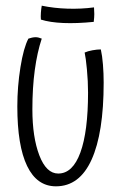

<svg xmlns="http://www.w3.org/2000/svg" viewBox="-20 -646 426 676"><path d="M177 10Q110 10 75.5 -61.5Q41 -133 41 -271Q41 -341 52 -409.5Q63 -478 80 -510Q86 -512 92.5 -513.5Q99 -515 106 -515Q111 -515 116.5 -513.5Q122 -512 127 -510Q111 -462 102.5 -399.5Q94 -337 94 -261Q94 -163 118.5 -99Q143 -35 185 -35Q236 -35 263 -109Q290 -183 290 -320Q290 -360 286 -402Q282 -444 278 -461Q289 -466 305.5 -469Q322 -472 335 -472Q340 -450 342.5 -418.5Q345 -387 345 -355Q345 -178 302.5 -84Q260 10 177 10ZM310 -569Q250 -563 203 -565Q156 -567 124 -577Q123 -588 124 -601.5Q125 -615 127 -626Q170 -617 218 -615.5Q266 -614 311 -620Q312 -608 312 -596.5Q312 -585 310 -569Z"/></svg>

Font: Atma Light
Style: Regular
Weight: 300
Designer: Gregori Vincens, Jeremie Hornus, Riccardo Olocco, Yoann Minet.
Foundry: black foundry
Version: Version 1.102;PS 1.100;hotconv 1.0.86;makeotf.lib2.5.63406